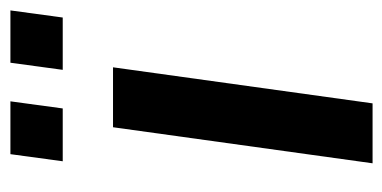

<svg xmlns="http://www.w3.org/2000/svg" viewBox="-208 -546 753 378"><g transform="rotate(-90 169.0 -356.5)"><path d="M37 0 108 -511H226L155 0ZM41 -610 55 -713H159L145 -610ZM221 -610 235 -713H338L324 -610Z"/></g></svg>

Font: Chivo Medium Medium
Style: Italic
Weight: 500
Italic angle: -8.05°
Version: Version 2.002